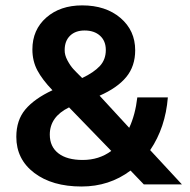

<svg xmlns="http://www.w3.org/2000/svg" viewBox="-20 -678 699 706"><path d="M282.2 -658.2Q368.7 -658.2 422.9 -612.1Q477.1 -565.9 477.1 -493.2Q477.1 -434.6 444.3 -394.8Q411.6 -355 346.2 -326.2L455.1 -208Q477.5 -255.9 484.9 -319.8H597.2Q588.4 -209 532.2 -126L648.9 0H508.8L460 -50.8Q381.8 7.8 279.8 7.8Q171.9 7.8 106 -42.2Q40 -92.3 40 -174.8Q40 -236.3 73.5 -275.9Q106.9 -315.4 172.9 -346.2Q135.7 -384.8 117.4 -419.2Q99.1 -453.6 99.1 -496.1Q99.1 -568.4 150.1 -613.3Q201.2 -658.2 282.2 -658.2ZM217.8 -494.1Q217.3 -476.1 227.8 -456.3Q238.3 -436.5 249.5 -424.3Q260.7 -412.1 282.2 -391.1Q325.2 -411.6 347.2 -435.3Q369.1 -459 369.1 -494.1Q369.1 -527.3 347.9 -546.6Q326.7 -565.9 291 -565.9Q257.3 -565.9 237.5 -546.6Q217.8 -527.3 217.8 -494.1ZM163.1 -183.1Q163.1 -138.7 194.6 -114.3Q226.1 -89.8 284.2 -89.8Q344.2 -89.8 389.2 -123L233.9 -283.2Q163.1 -248.5 163.1 -183.1Z"/></svg>

Font: Overused Grotesk SemiBold
Style: Regular
Weight: 600
Version: Version 0.002